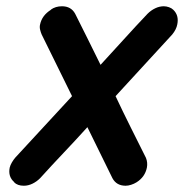

<svg xmlns="http://www.w3.org/2000/svg" viewBox="-20 -582 587 613"><path d="M113 -472Q110 -479 108 -487.5Q106 -496 108 -504Q114 -533 143 -551H142Q157 -562 178 -562Q207 -562 220 -538Q241 -496 260.5 -457Q280 -418 301 -375Q338 -415 375.5 -456.5Q413 -498 451 -538Q462 -549 475.5 -555.5Q489 -562 503 -562Q511 -562 519.5 -559Q528 -556 533 -551Q552 -533 546 -504Q543 -488 530 -472L349 -275Q372 -226 397 -176Q422 -126 446 -78Q452 -63 449 -47Q443 -17 416 0Q408 5 398.5 8Q389 11 381 11Q352 11 339 -13Q318 -56 299 -94.5Q280 -133 259 -176Q221 -134 183.5 -94.5Q146 -55 108 -13Q97 -2 83.5 4.5Q70 11 56 11Q36 11 25 0H26Q5 -18 11 -47Q13 -55 18 -63.5Q23 -72 29 -79Q74 -128 119.5 -177Q165 -226 210 -275Z"/></svg>

Font: VDS
Style: Bold Italic
Weight: 700
Designer: artmaker
Foundry: artmaker
Version: Version 1.000 2009 initial release